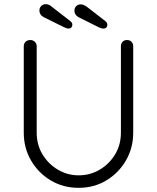

<svg xmlns="http://www.w3.org/2000/svg" viewBox="-20 -892 753 921"><path d="M589 -700Q603 -700 611 -691.5Q619 -683 619 -670V-256Q619 -182 584 -122Q549 -62 490 -26.5Q431 9 357 9Q283 9 223.5 -26.5Q164 -62 129 -122Q94 -182 94 -256V-670Q94 -683 102.5 -691.5Q111 -700 126 -700Q138 -700 147 -691.5Q156 -683 156 -670V-256Q156 -198 183.5 -152Q211 -106 257 -78.5Q303 -51 357 -51Q413 -51 459 -78.5Q505 -106 532.5 -152Q560 -198 560 -256V-670Q560 -683 568 -691.5Q576 -700 589 -700ZM308 -755Q302 -755 297 -757.5Q292 -760 286 -762L189 -810Q169 -821 169 -842Q169 -854 177.5 -863Q186 -872 199 -872Q208 -872 215.5 -868.5Q223 -865 228 -860L317 -791Q322 -787 324.5 -783Q327 -779 327 -773Q327 -766 322.5 -760.5Q318 -755 308 -755ZM476 -755Q470 -755 464.5 -757Q459 -759 454 -761L356 -810Q337 -821 337 -841Q337 -854 345.5 -862.5Q354 -871 367 -871Q376 -871 383 -867.5Q390 -864 396 -860L485 -791Q490 -787 492.5 -782.5Q495 -778 495 -773Q495 -766 490.5 -760.5Q486 -755 476 -755Z"/></svg>

Font: Quicksand Light
Style: Regular
Weight: 400
Version: Version 3.004